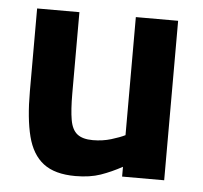

<svg xmlns="http://www.w3.org/2000/svg" viewBox="-43 -547 635 602"><g transform="rotate(5 274.5 -245.5)"><path d="M215.2 11.1Q150.5 11.1 114.6 -16.4Q78.6 -43.9 64.4 -99.9Q50.2 -155.8 50.2 -240.9V-501.9H183.3V-246.6Q183.3 -194 188.7 -163.2Q194 -132.4 210.9 -119.1Q227.7 -105.8 259.9 -105.8Q290.5 -105.8 317.6 -114Q344.6 -122.2 360.9 -130.3V-501.9H494V0H361.6V-30.8Q328.1 -12.4 294.4 -0.6Q260.7 11.1 215.2 11.1Z"/></g></svg>

Font: Cairo
Style: Regular
Weight: 400
Designer: Mohamed Gaber, Accademia di Belle Arti di Urbino
Foundry: Kief Type Foundry, Accademia di Belle Arti di Urbino
Version: Version 3.120